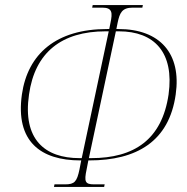

<svg xmlns="http://www.w3.org/2000/svg" viewBox="-20 -734 735 754"><path d="M192 0H389L391 -10H349C314 -10 310 -21 320 -68L327 -104H330C516 -104 644 -178 670 -363C693 -523 609 -620 445 -620H437L442 -645C450 -683 459 -704 501 -704H539L541 -714H344L342 -704H382C422 -704 422 -683 414 -645L409 -620H401C201 -620 89 -523 66 -363C40 -178 140 -104 296 -104H299L292 -68C282 -21 273 -10 236 -10H194ZM301 -113H292C157 -113 68 -186 94 -363C117 -528 222 -611 395 -611H407ZM329 -113 435 -611H447C586 -611 665 -528 642 -363C616 -186 507 -113 338 -113Z"/></svg>

Font: Noto Serif Display Condensed Thin
Style: Italic
Weight: 100
Width: 3
Italic angle: -12°
Designer: Monotype Design Team
Foundry: Monotype Imaging Inc.
Version: Version 2.009